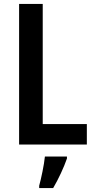

<svg xmlns="http://www.w3.org/2000/svg" viewBox="-20 -734 482 975"><path d="M77 0H421V-104H197V-714H77ZM320 71V61H208C204 103 189 173 179 209V221H250C277 175 304 117 320 71Z"/></svg>

Font: Noto Sans Gurmukhi UI Condensed SemiBold
Style: Regular
Weight: 600
Width: 3
Designer: Jelle Bosma - Monotype Design Team
Foundry: Monotype Imaging Inc.
Version: Version 2.004